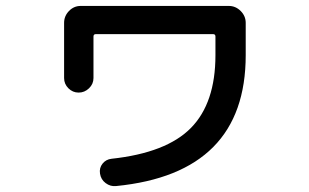

<svg xmlns="http://www.w3.org/2000/svg" viewBox="-20 -592 1040 647"><path d="M196 -329V-515Q196 -538 212.5 -555Q229 -572 252 -572H751Q774 -572 791 -555Q808 -538 808 -515V-406Q808 -8 371 35Q352 37 336 25Q320 13 317 -7Q314 -26 325.5 -40.5Q337 -55 356 -57Q541 -77 623.5 -161Q706 -245 706 -406V-469Q706 -477 698 -477H303Q295 -477 295 -469V-329Q295 -309 280 -294.5Q265 -280 245 -280Q225 -280 210.5 -294.5Q196 -309 196 -329Z"/></svg>

Font: Rounded Mplus 1c Medium
Style: Regular
Weight: 500
Version: Version 1.059.20150529